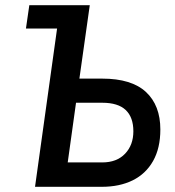

<svg xmlns="http://www.w3.org/2000/svg" viewBox="-20 -720 675 740"><path d="M115 0 200 -610H80L93 -700H326L286 -417H374Q487 -417 542.5 -365.5Q598 -314 598 -221Q598 -149 570 -99.5Q542 -50 491.5 -25Q441 0 372 0ZM241 -94H374Q430 -94 462 -127.5Q494 -161 494 -214Q494 -268 464.5 -296Q435 -324 374 -324H273Z"/></svg>

Font: Finlandica Medium
Style: Italic
Weight: 500
Italic angle: -8°
Designer: Niklas Ekholm, Juho Hiilivirta, Jaakko Suomalainen
Foundry: Helsinki Type Studio
Version: Version 1.063